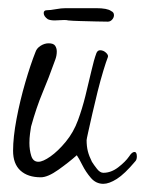

<svg xmlns="http://www.w3.org/2000/svg" viewBox="-20 -458 355 470"><path d="M311 -63Q285 -32 266 -20Q247 -8 233 -8Q215 -8 202.5 -22.5Q190 -37 181.5 -54Q173 -71 168 -78Q149 -61 123 -42.5Q97 -24 80 -24Q48 -24 30 -40.5Q12 -57 12 -89Q12 -122 20.5 -167Q29 -212 42 -256.5Q55 -301 67 -331Q70 -340 79.5 -346Q89 -352 99 -352Q111 -352 115 -346Q119 -340 119 -332Q119 -322 115.5 -312.5Q112 -303 112 -303Q100 -269 84.5 -232Q69 -195 56 -148Q55 -142 53.5 -131Q52 -120 52 -108Q52 -91 56.5 -76.5Q61 -62 74 -62Q85 -62 103.5 -75Q122 -88 141 -111Q160 -134 171 -164Q181 -191 189 -223Q197 -255 203.5 -283.5Q210 -312 216 -328Q219 -335 225 -335Q233 -335 239.5 -329Q246 -323 244 -318Q240 -308 233 -285Q226 -262 219 -234Q212 -206 206 -179.5Q200 -153 196 -135Q192 -117 192 -115Q192 -100 195 -88Q198 -76 205 -62Q210 -54 217.5 -44.5Q225 -35 233 -35Q252 -35 269.5 -48.5Q287 -62 296 -75Q303 -86 309 -86Q315 -86 315 -75Q315 -67 311 -63ZM252 -431Q259 -428 259 -421Q259 -415 254.5 -410Q250 -405 244 -405Q234 -405 214.5 -405.5Q195 -406 176 -406.5Q157 -407 147 -408Q144 -409 137 -409Q131 -409 125 -408.5Q119 -408 114 -408Q103 -408 97 -411Q87 -418 87 -426Q87 -433 95 -433Q103 -433 116.5 -435.5Q130 -438 141 -438H215Q243 -438 252 -431Z"/></svg>

Font: Ingrid Darling
Style: Regular
Weight: 400
Designer: Robert E. Leuschke
Foundry: Robert E. Leuschke
Version: Version 1.010; ttfautohint (v1.8.3)